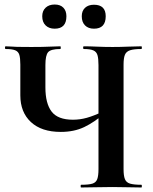

<svg xmlns="http://www.w3.org/2000/svg" viewBox="-20 -830 677 850"><path d="M416 -542Q416 -571 411.5 -586Q407 -601 393 -607Q379 -613 351 -613Q348 -613 348 -619Q348 -625 351 -625Q377 -625 409 -623.5Q441 -622 478 -622Q514 -622 547 -623.5Q580 -625 606 -625Q608 -625 608 -619Q608 -613 606 -613Q573 -613 556 -607.5Q539 -602 533 -587.5Q527 -573 527 -544V-81Q527 -52 533 -37Q539 -22 556 -17Q573 -12 606 -12Q608 -12 608 -6Q608 0 606 0Q580 0 547 -1Q514 -2 478 -2Q437 -2 402.5 -1Q368 0 339 0Q337 0 337 -6Q337 -12 339 -12Q373 -12 389 -17Q405 -22 410.5 -37Q416 -52 416 -81ZM444 -329Q398 -289 353 -267.5Q308 -246 249 -246Q164 -246 117 -289.5Q70 -333 70 -408V-544Q70 -573 65.5 -587.5Q61 -602 47 -607.5Q33 -613 5 -613Q2 -613 2 -619Q2 -625 5 -625Q18 -625 27.5 -624Q37 -623 56.5 -622.5Q76 -622 119 -622Q172 -622 200 -623.5Q228 -625 247 -625Q249 -625 249 -619Q249 -613 247 -613Q205 -613 193 -599Q181 -585 181 -542V-443Q181 -372 208.5 -336Q236 -300 303 -300Q334 -300 364.5 -308.5Q395 -317 435 -336ZM222 -703Q197 -703 182 -717.5Q167 -732 167 -758Q167 -782 182 -796Q197 -810 222 -810Q247 -810 260.5 -796Q274 -782 274 -758Q274 -703 222 -703ZM396 -703Q371 -703 356.5 -717.5Q342 -732 342 -758Q342 -782 356.5 -795.5Q371 -809 396 -809Q448 -809 448 -758Q448 -703 396 -703Z"/></svg>

Font: Cormorant Garamond Light
Style: Regular
Weight: 300
Designer: Christian Thalmann (Catharsis Fonts)
Foundry: Catharsis Fonts
Version: Version 4.001